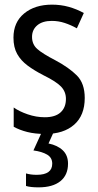

<svg xmlns="http://www.w3.org/2000/svg" viewBox="-20 -567 421 827"><path d="M345 -145Q345 -70 299.5 -30Q254 10 175 10Q131 10 97.5 1.5Q64 -7 39 -21V-104Q63 -87 99.5 -74.5Q136 -62 173 -62Q218 -62 241 -83Q264 -104 264 -141Q264 -172 243 -194Q222 -216 167 -243Q128 -263 99 -284.5Q70 -306 54 -334.5Q38 -363 38 -405Q38 -471 84 -509Q130 -547 204 -547Q242 -547 276 -537.5Q310 -528 341 -511L311 -445Q286 -459 259 -468Q232 -477 203 -477Q163 -477 140.5 -458Q118 -439 118 -408Q118 -376 140.5 -356Q163 -336 219 -307Q277 -276 311 -242Q345 -208 345 -145ZM273 138Q273 187 240 213.5Q207 240 146 240Q111 240 92 234V180Q112 186 138 186Q205 186 205 138Q205 112 183 99Q161 86 124 81L161 0H212L189 51Q228 59 250.5 80.5Q273 102 273 138Z"/></svg>

Font: Noto Sans Hebrew Condensed
Style: Regular
Weight: 400
Width: 3
Designer: Monotype Design Team
Foundry: Monotype Imaging Inc.
Version: Version 2.004; ttfautohint (v1.8.4.7-5d5b)